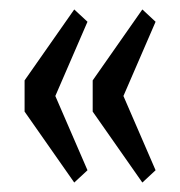

<svg xmlns="http://www.w3.org/2000/svg" viewBox="-20 -523 381 406"><path d="M32 -287V-353L137 -503L165 -477L97 -320L165 -163L137 -137ZM176 -287V-353L281 -503L309 -477L241 -320L309 -163L281 -137Z"/></svg>

Font: Pathway Gothic One
Style: Regular
Weight: 400
Version: Version 1.003; ttfautohint (v1.8.4.7-5d5b);gftools[0.9.26]